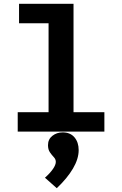

<svg xmlns="http://www.w3.org/2000/svg" viewBox="-20 -691 640 1008"><path d="M73 0V-102H235V-569H80V-671H366V-102H528V0ZM278 297 216 242Q244 217 258.5 195.5Q273 174 273 159Q273 145 262.5 134Q252 123 242 108.5Q232 94 232 71Q232 40 255 22Q278 4 309 4Q349 4 371 30Q393 56 393 97Q393 143 363 194Q333 245 278 297Z"/></svg>

Font: Inconsolata Expanded ExtraBold
Style: Regular
Weight: 800
Width: 7
Monospace: yes
Designer: Raph Levien, Cyreal, Brenton Simpson
Foundry: Raph Levien, Cyreal, Google
Version: Version 3.001; ttfautohint (v1.8.2.53-6de2)